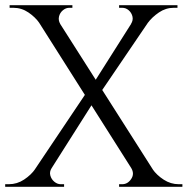

<svg xmlns="http://www.w3.org/2000/svg" viewBox="-30 -720 723 740"><path d="M156 -700 601 -1H521L78 -700ZM169 -72Q160 -58 164 -43.5Q168 -29 179.5 -19.5Q191 -10 204 -10Q204 -10 210.5 -10Q217 -10 217 -10V0H-10V-10H4Q36 -10 63 -28Q90 -46 106 -69ZM309 -372 332 -329 124 -1H60ZM476 -72 558 -68Q574 -45 601 -27.5Q628 -10 659 -10H673V0H429V-10Q429 -10 435 -10Q441 -10 441 -10Q462 -10 475.5 -30Q489 -50 476 -72ZM249 -700V-690Q249 -690 243 -690Q237 -690 237 -690Q224 -690 212.5 -680.5Q201 -671 197.5 -656.5Q194 -642 202 -628L122 -631Q106 -654 79.5 -672Q53 -690 21 -690H7V-700ZM586 -700 351 -354 317 -378 521 -700ZM654 -700V-690H640Q609 -690 582.5 -672Q556 -654 539 -631L475 -628Q484 -642 480.5 -656.5Q477 -671 466 -680.5Q455 -690 441 -690Q441 -690 435 -690Q429 -690 429 -690V-700Z"/></svg>

Font: Cinzel
Style: Regular
Weight: 400
Designer: Natanael Gama
Version: Version 2.000